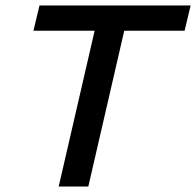

<svg xmlns="http://www.w3.org/2000/svg" viewBox="-20 -680 715 700"><path d="M675 -660 653 -568H433L302 0H194L325 -568H102L124 -660Z"/></svg>

Font: Work Sans Medium
Style: Italic
Weight: 500
Italic angle: -13°
Designer: Wei Huang
Foundry: Wei Huang
Version: Version 2.012; ttfautohint (v1.8.3)